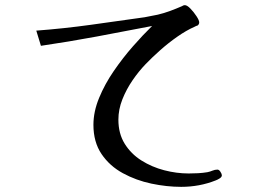

<svg xmlns="http://www.w3.org/2000/svg" viewBox="-20 -710 1040 746"><path d="M842 -29Q842 -22 833 -16.5Q824 -11 818 -9Q755 16 684 16Q628 16 568.5 3.5Q509 -9 457.5 -37Q406 -65 374.5 -111.5Q343 -158 343 -225Q343 -276 365 -329.5Q387 -383 422 -434Q457 -485 496.5 -530Q536 -575 571 -609Q463 -588 355.5 -568Q248 -548 139 -532Q135 -547 130 -561.5Q125 -576 121 -591Q227 -599 332 -613.5Q437 -628 542 -643Q555 -645 567.5 -648Q580 -651 593 -653Q618 -659 641 -667.5Q664 -676 687 -686Q690 -688 692.5 -689Q695 -690 698 -690Q707 -690 720 -676.5Q733 -663 743.5 -647Q754 -631 754 -623Q754 -616 748 -611Q745 -610 742 -609Q739 -608 736 -606Q704 -592 669 -567.5Q634 -543 602.5 -515Q571 -487 546 -461Q519 -433 495 -398Q471 -363 455.5 -324Q440 -285 440 -245Q440 -191 464.5 -151.5Q489 -112 529.5 -86.5Q570 -61 618 -48.5Q666 -36 713 -36Q731 -36 749.5 -37Q768 -38 786 -41Q796 -43 805.5 -47Q815 -51 825 -51Q831 -51 836.5 -42.5Q842 -34 842 -29Z"/></svg>

Font: Kaisei Opti Medium
Style: Regular
Weight: 500
Designer: Font-Kai, 金井和夫
Foundry: KAZUO KANAI
Version: Version 5.003